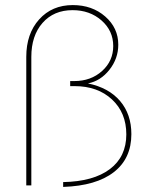

<svg xmlns="http://www.w3.org/2000/svg" viewBox="-20 -734 586 760"><path d="M230 -13.2Q350.1 -15.6 415 -64.7Q480 -113.8 480 -202.1Q480 -287.6 423.3 -340.3Q366.7 -393.1 274.9 -393.1H257.8V-413.1H273.9Q339.8 -413.1 384 -452.9Q428.2 -492.7 428.2 -551.8Q428.2 -612.3 381.8 -653.1Q335.4 -693.8 267.1 -693.8Q192.9 -693.8 148.4 -643.3Q104 -592.8 104 -508.8V0H84V-508.8Q84 -600.6 135 -657.2Q186 -713.9 268.1 -713.9Q344.7 -713.9 396.5 -668.7Q448.2 -623.5 448.2 -557.1Q448.2 -502.4 413.3 -458Q378.4 -413.6 328.1 -403.8Q410.6 -386.7 455.3 -334.2Q500 -281.7 500 -203.1Q500 -106.4 430.4 -52.5Q360.8 1.5 230 5.9Z"/></svg>

Font: Rawline Thin
Style: Regular
Weight: 250
Designer: Matt McInerney, Pablo Impallari, Rodrigo Fuenzalida
Foundry: Matt McInerney, Pablo Impallari, Rodrigo Fuenzalida
Version: Version 4.020;PS 004.020;hotconv 1.0.88;makeotf.lib2.5.64775